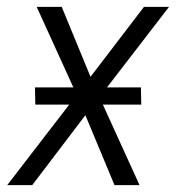

<svg xmlns="http://www.w3.org/2000/svg" viewBox="-20 -540 540 560"><path d="M1 0 182 -235H83L82 -285H194L87 -520H160L244 -316L400 -520H473L292 -285H391L392 -235H280L387 0H314L229 -204L74 0Z"/></svg>

Font: Iosevka Light
Style: Italic
Weight: 300
Italic angle: -9°
Monospace: yes
Designer: Belleve Invis
Foundry: Belleve Invis
Version: Version 32.5.0; ttfautohint (v1.8.4)